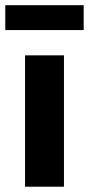

<svg xmlns="http://www.w3.org/2000/svg" viewBox="-30 -705 336 725"><path d="M64.6 0V-496H211.5V0ZM-10 -591.5V-685.4H286V-591.5Z"/></svg>

Font: Source Sans 3 VF
Style: Regular
Weight: 200
Designer: Paul D. Hunt
Foundry: Adobe
Version: Version 3.046;hotconv 1.0.118;makeotfexe 2.5.65603